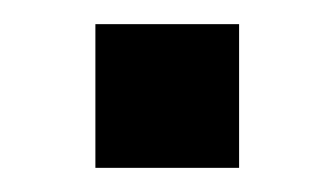

<svg xmlns="http://www.w3.org/2000/svg" viewBox="-20 -346 277 159"><path d="M59 -207V-326H178V-207Z"/></svg>

Font: Nunito Sans SemiBold
Style: Regular
Weight: 600
Designer: Vernon Adams
Foundry: Vernon Adams
Version: Version 3.101; ttfautohint (v1.8.4.7-5d5b);gftools[0.9.27]